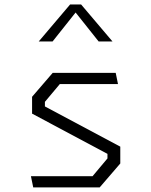

<svg xmlns="http://www.w3.org/2000/svg" viewBox="-20 -818 660 838"><path d="M115 -49H384L449 -126.5V-146.5L120 -322V-395.5L210 -500H485L495 -451H241L176 -373.5V-353.5L505 -178V-104.5L415 0H125ZM286 -798.5H334L471 -637H410.5L296 -781H324L209.5 -637H149Z"/></svg>

Font: Monaspace Krypton Var
Style: Regular
Weight: 400
Designer: Riley Cran and the Lettermatic Team
Version: Version 1.101 (Monaspace Krypton Var)